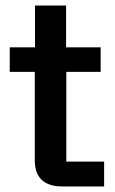

<svg xmlns="http://www.w3.org/2000/svg" viewBox="-20 -670 414 690"><path d="M201.7 0Q155.8 0 130.4 -23.3Q105 -46.7 105 -94.2V-411.7H15V-500H105.8V-650H217.5V-500H341.7V-411.7H218.3V-89.2H354.2V0Z"/></svg>

Font: Funnel Display Light Medium
Style: Regular
Weight: 500
Version: Version 1.000